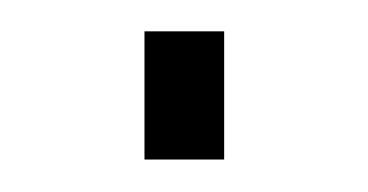

<svg xmlns="http://www.w3.org/2000/svg" viewBox="-20 -379 230 120"><path d="M70.3 -359.4Q86.9 -359.4 120.1 -359.4Q120.1 -333 120.1 -279.3Q103.5 -279.3 70.3 -279.3Q70.3 -305.7 70.3 -359.4Z"/></svg>

Font: Tsing
Style: Bold
Weight: 400
Designer: iepn
Foundry: Jiangxue academy
Version: Version 1.0